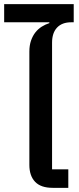

<svg xmlns="http://www.w3.org/2000/svg" viewBox="-39 -902 379 922"><path d="M214 0Q157 0 129.5 -29Q102 -58 102 -110V-654Q102 -684 110 -707Q118 -730 131 -746.5Q144 -763 161.5 -774Q179 -785 198 -791V-795H-19V-882H315V-795H303Q259 -795 235 -769.5Q211 -744 211 -697V-89H289V0Z"/></svg>

Font: IBM Plex Thai Medium
Style: Regular
Weight: 500
Designer: Mike Abbink, Paul van der Laan, Pieter van Rosmalen, Ben Mitchell, Mark Frömberg
Foundry: Bold Monday
Version: Version 1.0